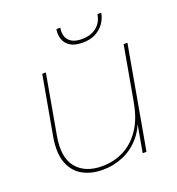

<svg xmlns="http://www.w3.org/2000/svg" viewBox="-133 -833 879 951"><g transform="rotate(-20 307.0 -357.0)"><path d="M577 -540 481 0H461L557 -540ZM147 -540 91 -225Q72 -117 117 -62.5Q162 -8 251 -8Q313 -8 365.5 -34.5Q418 -61 455 -116Q492 -171 506 -255L504 -202Q489 -130 450.5 -83Q412 -36 359.5 -13Q307 10 248 10Q189 10 144 -14.5Q99 -39 78.5 -91.5Q58 -144 72 -227L128 -540ZM505 -720Q501 -696 485 -672Q469 -648 440.5 -632Q412 -616 369 -616Q327 -616 303.5 -632Q280 -648 272.5 -672Q265 -696 269 -720L270 -724H290Q283 -681 304.5 -657.5Q326 -634 372 -634Q419 -634 449 -657.5Q479 -681 486 -724H506Z"/></g></svg>

Font: Poppins Variable
Style: Italic
Weight: 100
Italic angle: -10°
Designer: Jonny Pinhorn
Foundry: Indian Type Foundry
Version: Version 6.000